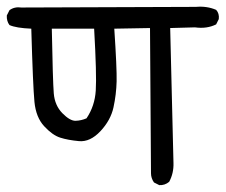

<svg xmlns="http://www.w3.org/2000/svg" viewBox="-26 -574 666 567"><path d="M444.3 -27.3 428.7 -35.2Q419.9 -47.9 419.9 -62.5L417 -491.2L311.5 -489.3Q319.3 -372.1 318.4 -333.5Q317.4 -294.9 309.1 -256.8Q300.8 -218.8 270.5 -186.5Q240.2 -154.3 207.5 -157.2Q174.8 -160.2 151.9 -167.5Q128.9 -174.8 104.5 -201.2Q80.1 -227.5 75.7 -273.4Q71.3 -319.3 66.4 -489.3Q21.5 -491.2 2 -500Q-6.8 -511.7 -5.9 -528.3L2 -543.9Q16.6 -554.7 37.1 -551.8L552.7 -553.7Q585 -556.6 612.3 -544.9Q622.1 -534.2 620.1 -517.6L612.3 -502Q585 -488.3 549.8 -493.2L476.6 -491.2L486.3 -92.8Q487.3 -62.5 473.6 -37.1Q460.9 -26.4 444.3 -27.3ZM229.5 -224.6Q253.9 -260.7 256.8 -306.6Q259.8 -352.5 252 -489.3H127Q129.9 -334 132.8 -298.3Q135.7 -262.7 158.2 -239.7Q180.7 -216.8 197.3 -217.3Q213.9 -217.8 229.5 -224.6Z"/></svg>

Font: JasonHandwriting4
Style: Regular
Weight: 400
Version: Version 1.01.21